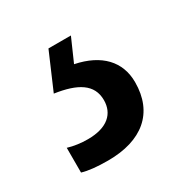

<svg xmlns="http://www.w3.org/2000/svg" viewBox="-74 -62 350 363"><g transform="rotate(-30 101.0 120.0)"><path d="M184 137C184 92 155 61 101 50L123 0H74L40 79C88 86 116 102 116 137C116 166 96 186 53 186C38 186 23 184 10 180V234C23 238 42 240 66 240C140 240 184 204 184 137Z"/></g></svg>

Font: Noto Sans Lao Looped ExtraCondensed
Style: Regular
Weight: 400
Width: 2
Designer: Mark Frömberg, Ben Mitchell
Foundry: The Fontpad Ltd
Version: Version 1.003